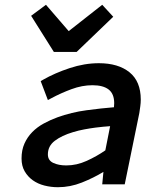

<svg xmlns="http://www.w3.org/2000/svg" viewBox="-20 -770 608 802"><path d="M257 -79Q300 -79 342 -98Q384 -117 420 -142L440 -243Q411 -241 379 -237Q356 -234 332 -229.5Q308 -225 285 -218Q238 -204 209 -182Q180 -160 180 -125Q180 -100 202.5 -89.5Q225 -79 257 -79ZM412 -52Q371 -27 322 -7.5Q273 12 222 12Q193 12 165.5 5Q138 -2 117 -17Q96 -32 83 -54.5Q70 -77 70 -108Q70 -143 82 -170Q94 -197 114.5 -218Q135 -239 162.5 -254Q190 -269 220 -280Q278 -301 341.5 -309.5Q405 -318 456 -322Q456 -327 456.5 -330.5Q457 -334 457 -339Q457 -378 434 -396Q411 -414 366 -414Q323 -414 278.5 -397.5Q234 -381 195 -360L180 -352L150 -431L160 -437Q209 -465 271 -485.5Q333 -506 393 -506Q474 -506 521 -468Q568 -430 568 -354Q568 -340 566 -326Q564 -312 562 -298L501 0H407ZM267 -640 407 -750 453 -700 300 -553H205L110 -704L172 -750Z"/></svg>

Font: Codetta
Style: Bold Italic
Weight: 700
Italic angle: -11°
Designer: Ulrich Proeller
Foundry: PROSA GmbH
Version: Version 2.00;September 29, 2018;FontCreator 11.5.0.2427 64-b